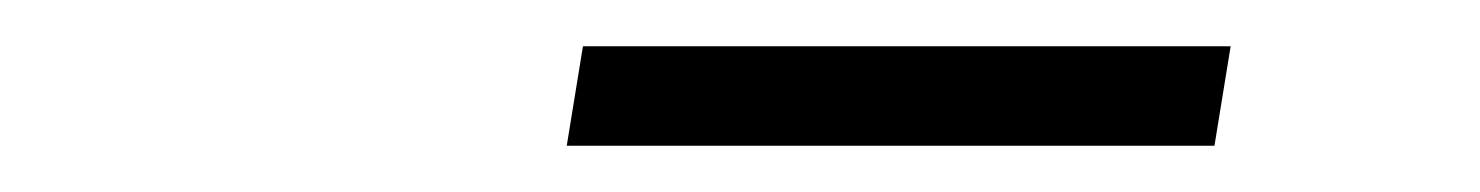

<svg xmlns="http://www.w3.org/2000/svg" viewBox="-20 -747 640 83"><path d="M225 -684 232 -727H512L505 -684Z"/></svg>

Font: JetBrains Mono Thin
Style: Italic
Weight: 100
Italic angle: -9°
Monospace: yes
Designer: Philipp Nurullin, Konstantin Bulenkov
Foundry: JetBrains
Version: Version 2.305; ttfautohint (v1.8.4.7-5d5b)